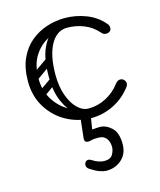

<svg xmlns="http://www.w3.org/2000/svg" viewBox="-118 -594 802 964"><g transform="rotate(-15 283.5 -112.5)"><path d="M508 -384Q501 -380 492 -380Q478 -380 469 -391Q438 -427 396 -443.5Q354 -460 310 -460Q261 -460 213.5 -438Q166 -416 135.5 -369.5Q105 -323 105 -250Q105 -188 134.5 -140.5Q164 -93 211 -66.5Q258 -40 310 -40Q357 -40 400.5 -62.5Q444 -85 474 -125Q486 -140 499 -140Q509 -140 515 -135Q527 -126 527 -112Q527 -104 521 -96Q484 -46 428 -18Q372 10 310 10Q242 10 182.5 -22.5Q123 -55 86.5 -114Q50 -173 50 -250Q50 -319 72.5 -368.5Q95 -418 132.5 -449Q170 -480 216 -495Q262 -510 310 -510Q366 -510 420 -489.5Q474 -469 511 -425Q519 -416 519 -404Q519 -390 508 -384ZM81 -157Q71 -172 85 -181L162 -235Q177 -245 186 -231Q197 -216 183 -207L106 -152Q100 -148 93 -149Q86 -150 81 -157ZM81 -255Q71 -270 85 -279L162 -333Q177 -343 186 -329Q197 -314 183 -305L106 -250Q100 -246 93 -247Q86 -248 81 -255ZM307 -6Q273 -8 238.5 -35.5Q204 -63 180.5 -116Q157 -169 157 -245Q157 -338 180.5 -390.5Q204 -443 238.5 -464.5Q273 -486 307 -486L310 -460Q255 -460 223.5 -403Q192 -346 192 -246Q192 -186 208.5 -139.5Q225 -93 252 -66.5Q279 -40 310 -40ZM284 -19Q295 -19 301.5 -12.5Q308 -6 308 5Q308 6 308 7.5Q308 9 308 11L299 66L334 64Q336 64 337 64Q338 64 339 64Q371 64 399.5 90.5Q428 117 428 176Q428 212 412 236Q396 260 371 272.5Q346 285 318 285Q301 285 281 278Q261 271 232 252Q220 244 220 230Q220 223 223 219Q229 208 240 208Q248 208 257 214Q273 225 289.5 230Q306 235 318 235Q350 235 361.5 215Q373 195 373 176Q373 163 368.5 149Q364 135 352 124.5Q340 114 317 114Q308 114 297.5 114.5Q287 115 274 119Q271 120 265 120Q246 120 246 103Q246 102 246 101Q246 100 246 99L256 8Q259 -19 284 -19Z"/></g></svg>

Font: Agu Display Uzo
Style: Regular
Weight: 400
Version: Version 1.103